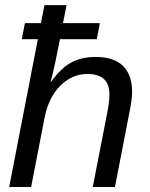

<svg xmlns="http://www.w3.org/2000/svg" viewBox="-20 -745 596 765"><path d="M183.1 -418.5Q223.6 -474.6 264.4 -496.3Q305.2 -518.1 361.3 -518.1Q433.6 -518.1 470 -482.4Q506.3 -446.8 506.3 -379.4Q506.3 -348.1 496.1 -299.3L438 0H349.6L407.2 -295.4Q416 -338.4 416 -368.7Q416 -450.2 328.6 -450.2Q267.1 -450.2 220.2 -403.3Q173.3 -356.4 157.7 -276.4L104 0H16.6L130.9 -588.9H66.9L79.1 -652.8H143.1L157.2 -724.6H245.1L231 -652.8H377.9L365.7 -588.9H218.8Q197.8 -481.4 190.9 -454.8Q184.1 -428.2 181.6 -418.5Z"/></svg>

Font: Liberation Sans
Style: Italic
Weight: 400
Italic angle: -12°
Designer: Steve Matteson
Foundry: Ascender Corporation
Version: Version 2.1.5